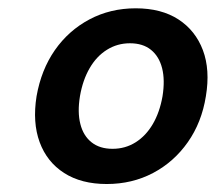

<svg xmlns="http://www.w3.org/2000/svg" viewBox="-20 -760 527 469"><path d="M240.7 -310.5Q178.7 -310.5 136.7 -337.4Q94.7 -364.3 76.9 -412.6Q59.1 -460.9 69.3 -524.9Q80.6 -589.4 114 -637.5Q147.5 -685.5 198.5 -712.6Q249.5 -739.7 311.5 -739.7Q374 -739.7 415.8 -712.6Q457.5 -685.5 475.6 -637.5Q493.7 -589.4 482.9 -524.9Q472.7 -460.9 438.7 -412.6Q404.8 -364.3 353.8 -337.4Q302.7 -310.5 240.7 -310.5ZM254.9 -396.5Q286.1 -396.5 311.3 -412.4Q336.4 -428.2 353.3 -457Q370.1 -485.8 377 -524.9Q383.3 -564.5 376 -593.3Q368.7 -622.1 348.9 -638.2Q329.1 -654.3 297.4 -654.3Q266.6 -654.3 241.2 -638.4Q215.8 -622.6 199 -593.5Q182.1 -564.5 175.3 -524.9Q168.9 -485.8 176.3 -457Q183.6 -428.2 203.6 -412.4Q223.6 -396.5 254.9 -396.5Z"/></svg>

Font: Inter 28pt SemiBold
Style: Italic
Weight: 600
Italic angle: -9.3988°
Designer: Rasmus Andersson
Foundry: rsms
Version: Version 4.001;git-66647c0bb